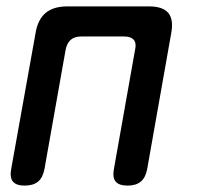

<svg xmlns="http://www.w3.org/2000/svg" viewBox="-20 -570 640 600"><path d="M57 10Q31 10 20.5 -2.5Q10 -15 15 -42L91 -466Q98 -509 122.5 -529.5Q147 -550 190 -550H446Q489 -550 506 -529.5Q523 -509 515 -466L440 -42Q435 -15 420 -2.5Q405 10 379 10Q352 10 341.5 -2.5Q331 -15 336 -42L402 -414Q407 -435 398 -445.5Q389 -456 368 -456H234Q213 -456 201 -445.5Q189 -435 185 -414L119 -42Q114 -15 99 -2.5Q84 10 57 10Z"/></svg>

Font: Maple Mono Medium
Style: Italic
Weight: 500
Italic angle: -10°
Monospace: yes
Designer: subframe7536
Version: Version 7.000